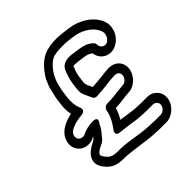

<svg xmlns="http://www.w3.org/2000/svg" viewBox="-194 -838 1029 1029"><g transform="rotate(-45 320.5 -324.0)"><path d="M550 -482C531 -482 519 -498 519 -514C519 -519 517 -526 514 -529C485 -562 447 -564 391 -572C350 -578 315 -570 301 -536C293 -515 284 -490 280 -465L275 -428C274 -420 274 -411 274 -398C274 -391 277 -386 279 -380C285 -363 293 -350 300 -332C304 -323 314 -318 323 -319C332 -320 347 -321 367 -322C399 -324 429 -331 456 -331H459C488 -335 501 -322 500 -301C499 -284 481 -265 468 -264C455 -263 444 -261 439 -261C417 -260 388 -254 360 -253L332 -252C318 -251 307 -239 305 -227C301 -199 287 -168 261 -133C261 -133 232 -100 274 -95C296 -92 318 -90 340 -87L371 -82C398 -78 431 -76 461 -76H503C521 -76 536 -61 533 -42C530 -24 511 -7 494 -7H450L389 -10C374 -11 345 -14 304 -21C262 -28 229 -31 203 -31C153 -30 141 -39 123 -62C113 -75 111 -82 112 -86C112 -89 118 -102 151 -117C163 -122 173 -129 180 -137C197 -158 216 -177 227 -204C227 -204 259 -240 212 -240C182 -240 152 -233 126 -219C123 -218 118 -217 106 -220C96 -223 92 -227 88 -235C79 -256 92 -275 111 -285C131 -296 158 -303 191 -306C191 -306 230 -306 215 -343C204 -369 202 -397 206 -428L211 -465C212 -473 213 -480 215 -486C219 -502 222 -521 229 -536L241 -562C259 -593 288 -626 317 -634C372 -648 467 -636 498 -625C541 -609 568 -586 583 -557C589 -545 592 -535 590 -524L588 -517C585 -499 567 -482 550 -482ZM583 -42C590 -88 556 -126 510 -126H468C441 -126 411 -128 386 -132L355 -136C344 -138 334 -140 322 -141C334 -161 344 -181 350 -203C370 -204 389 -205 406 -208C437 -213 434 -211 465 -214C507 -218 548 -262 550 -307C552 -354 516 -387 461 -381C450 -381 436 -379 421 -377C401 -374 366 -372 342 -370C335 -387 321 -404 325 -428L330 -465C333 -484 341 -506 347 -521C347 -521 347 -522 348 -523C363 -526 408 -518 417 -517C441 -515 458 -508 469 -498C473 -463 501 -432 543 -432C588 -432 631 -472 638 -517L640 -524C643 -545 639 -566 629 -585C608 -625 571 -654 521 -672C497 -681 465 -685 416 -690C383 -693 347 -692 311 -682C263 -669 223 -625 197 -581C197 -580 195 -579 195 -578L183 -550C178 -539 175 -528 173 -517C169 -498 164 -484 161 -465L156 -428C152 -401 152 -377 158 -351C109 -341 60 -319 42 -275C21 -224 49 -181 86 -171C105 -166 126 -166 145 -176C149 -178 151 -180 157 -182C149 -173 147 -168 134 -161C100 -145 67 -121 62 -86C59 -64 68 -44 82 -27C107 4 133 20 196 19C231 19 348 38 379 40L441 43H442H487C532 43 577 3 583 -42Z"/></g></svg>

Font: AppleStorm
Style: XbdOutIta
Weight: 800
Foundry: Cannot Into Space Fonts
Version: Version 1.01